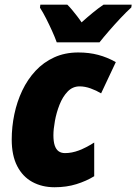

<svg xmlns="http://www.w3.org/2000/svg" viewBox="-20 -786 580 816"><path d="M211.9 9.8Q158.7 9.8 117.4 -12.7Q76.2 -35.2 53 -80.3Q29.8 -125.5 29.8 -192.9Q29.8 -247.1 41 -300.5Q52.2 -354 74.7 -401.4Q97.2 -448.7 131.1 -485.1Q165 -521.5 210.4 -542.2Q255.9 -563 312.5 -563Q358.9 -563 397.5 -552.7Q436 -542.5 472.2 -522L409.7 -389.2Q389.6 -401.4 365.2 -410.2Q340.8 -418.9 318.4 -418.9Q288.6 -418.9 267.3 -396.7Q246.1 -374.5 232.9 -340.8Q219.7 -307.1 213.4 -272Q207 -236.8 207 -211.4Q207 -184.6 212.6 -167.7Q218.3 -150.9 229.2 -143.1Q240.2 -135.3 256.3 -135.3Q285.2 -135.3 315.4 -146.7Q345.7 -158.2 380.4 -180.2V-37.1Q347.2 -16.6 304.9 -3.4Q262.7 9.8 211.9 9.8ZM221.2 -606Q213.4 -627.9 201.4 -654.3Q189.5 -680.7 176.3 -706.8Q163.1 -732.9 149.9 -753.4L151.4 -766.1H266.1Q274.9 -757.8 285.9 -744.6Q296.9 -731.4 307.6 -717.5Q318.4 -703.6 326.7 -690.9Q351.1 -712.9 374.3 -731.9Q397.5 -751 419.9 -766.1H539.6L538.1 -754.4Q517.6 -735.8 491.9 -708.5Q466.3 -681.2 442.4 -653.6Q418.5 -626 402.8 -606Z"/></svg>

Font: Open Sans SemiCondensed ExtraBold
Style: Italic
Weight: 800
Width: 4
Italic angle: -12°
Designer: Monotype Design Team
Foundry: Monotype Imaging Inc.
Version: Version 3.003